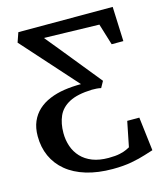

<svg xmlns="http://www.w3.org/2000/svg" viewBox="-112 -828 791 920"><g transform="rotate(-15 283.5 -368.0)"><path d="M334 7.5Q260 7.5 202.5 -10Q145 -27.5 105.8 -60Q66.5 -92.5 46.2 -137.5Q26 -182.5 26 -237Q26 -278.5 39.5 -309.8Q53 -341 77.2 -363.2Q101.5 -385.5 134.8 -399.2Q168 -413 207 -419Q227 -422 248.2 -423.5Q269.5 -425 291 -425L49 -695.5L65.5 -743H533.5L540.5 -571.5H482.5L450 -677.5L176.5 -684.5L231 -618L397 -413L379.5 -381.5Q369 -384 357.8 -384.8Q346.5 -385.5 334 -385.5Q262 -383 221.8 -361.8Q181.5 -340.5 165.2 -304Q149 -267.5 149 -220Q149 -184.5 159.8 -153.5Q170.5 -122.5 192.5 -99Q214.5 -75.5 248.2 -62.2Q282 -49 328 -49Q362.5 -49 384.5 -54Q406.5 -59 418.2 -64.8Q430 -70.5 434.5 -73L459.5 -197.5H519.5L539.5 -30.5Q525.5 -26.5 497.2 -17.2Q469 -8 428 -0.2Q387 7.5 334 7.5Z"/></g></svg>

Font: Merriweather 24pt
Style: Regular
Weight: 400
Designer: Eben Sorkin
Foundry: Eben Sorkin
Version: Version 2.100